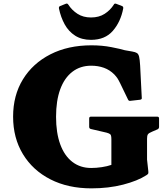

<svg xmlns="http://www.w3.org/2000/svg" viewBox="-20 -1019 910 1055"><path d="M481 -658Q421 -658 377.5 -624.5Q334 -591 311 -528.5Q288 -466 288 -377Q288 -289 311 -226Q334 -163 377.5 -129.5Q421 -96 481 -96Q509 -96 539 -100.5Q569 -105 592 -113V-253Q592 -275 586.5 -280.5Q581 -286 566 -290L480 -310Q470 -312 470 -322V-368Q470 -378 480 -378H844Q854 -378 854 -368V-322Q854 -312 845 -308L817 -296Q797 -288 792.5 -280.5Q788 -273 788 -257V-142L795 -78Q796 -68 794 -64.5Q792 -61 784 -56Q736 -25 656.5 -4.5Q577 16 482 16Q354 16 257 -33.5Q160 -83 106 -172Q52 -261 52 -378Q52 -495 106 -583Q160 -671 257 -720.5Q354 -770 482 -770Q541 -770 592 -760Q643 -750 666 -743L706 -736Q724 -733 732.5 -727.5Q741 -722 744.5 -707Q748 -692 750 -659L759 -482Q761 -473 750 -471L697 -465Q687 -463 683 -473L640 -562Q630 -582 624.5 -590Q619 -598 608 -610Q583 -635 551 -646.5Q519 -658 481 -658ZM480 -800Q429 -800 393 -823Q357 -846 335.5 -885Q314 -924 304 -972Q302 -983 311 -986L341 -998Q350 -1002 355 -994Q375 -963 406 -943Q437 -923 480 -923Q524 -923 555 -943Q586 -963 605 -993Q609 -1002 619 -998L650 -986Q659 -983 657 -972Q643 -899 600 -849.5Q557 -800 480 -800Z"/></svg>

Font: Hahmlet Black
Style: Regular
Weight: 900
Version: Version 1.002